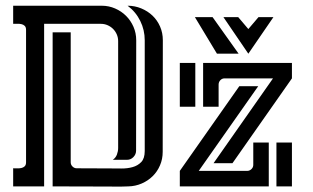

<svg xmlns="http://www.w3.org/2000/svg" viewBox="-20 -664 1115 684"><path d="M342.3 -643.6Q367.7 -643.6 390.1 -633.8Q412.6 -624 429.2 -607.4Q445.8 -590.8 455.6 -568.4Q465.3 -545.9 465.3 -520.5L464.8 -127.4Q464.8 -114.3 455.3 -104.5Q445.8 -94.7 432.6 -94.7H381.8Q392.1 -101.6 396.5 -113.3Q400.9 -125 400.9 -136.7V-517.6Q400.9 -530.3 396 -541.5Q391.1 -552.7 382.8 -561Q374.5 -569.3 363.3 -574.2Q352.1 -579.1 339.4 -579.1H137.2V0H26.9V-64.5Q33.2 -64.5 41 -64.2Q48.8 -64 55.9 -65.4Q63 -66.9 67.9 -71.5Q72.8 -76.2 72.8 -85.9V-557.6Q72.8 -567.4 67.9 -572Q63 -576.7 55.9 -578.1Q48.8 -579.6 41 -579.3Q33.2 -579.1 26.9 -579.1V-643.6ZM231.9 -85.9Q231.9 -77.1 238.3 -70.8Q244.6 -64.5 253.4 -64.5L372.6 -64Q390.6 -64 412.1 -63.7Q433.6 -63.5 452.1 -68.6Q470.7 -73.7 483.2 -86.7Q495.6 -99.6 495.6 -126V-520.5Q495.6 -557.1 479.7 -589.4Q463.9 -621.6 434.6 -643.6Q460.4 -643.6 483.4 -634Q506.3 -624.5 523.4 -608.2Q540.5 -591.8 550.3 -569.3Q560.1 -546.9 560.1 -520.5L559.6 -123Q559.6 -97.2 550 -75Q540.5 -52.7 523.9 -36.4Q507.3 -20 484.9 -10.3Q462.4 -0.5 437 0Q414.1 1 391.6 0.7Q369.1 0.5 346.2 0.5L167.5 0V-548.8H231.9ZM1020 -384.8 808.1 -82.5H740.7L952.6 -384.8H780.3Q771 -384.8 764.9 -378.2Q758.8 -371.6 758.8 -362.8V-283.7H703.6V-439.9H1020ZM899.9 -356.9 688 -55.2H860.4Q869.1 -55.2 875.7 -61.5Q882.3 -67.9 882.3 -76.7V-156.2H937.5V0H620.6V-55.2L832.5 -356.9ZM954.1 -603 864.7 -472.7 775.9 -603H828.6L864.7 -560.5L900.9 -603ZM752.9 -472.7 674.3 -603H737.3L830.1 -472.7ZM964.8 0V-156.2H1020V0ZM675.8 -439.9V-283.7H620.6V-439.9Z"/></svg>

Font: Isar CAT
Style: Regular
Weight: 400
Designer: Digitized by Peter Wiegel
Foundry: CAT-Fonts, Peter Wiegel
Version: Version 1.000; ttfautohint (v1.3)